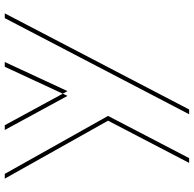

<svg xmlns="http://www.w3.org/2000/svg" viewBox="-24 -529 813 805"><g transform="rotate(-90 382.5 -126.5)"><path d="M525 -513H729L326 260H122L299 -80L56 -513H260L403 -250ZM505 -513 383 -250 240 -513H36L279 -80L102 260H306L709 -513Z"/></g></svg>

Font: Hussar Plate
Style: Regular
Weight: 700
Foundry: Cannot Into Space Fonts
Version: Version 0.798247